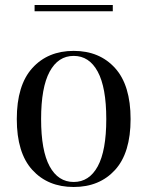

<svg xmlns="http://www.w3.org/2000/svg" viewBox="-20 -732 588 766"><path d="M439 -460.5Q501 -392 501 -257Q501 -122 439 -54Q377 14 274 14Q171 14 109 -54Q47 -122 47 -257Q47 -392 109 -460.5Q171 -529 274 -529Q377 -529 439 -460.5ZM178 -446Q144 -383 144 -257Q144 -131 178 -68.5Q212 -6 274 -6Q336 -6 370 -68.5Q404 -131 404 -257Q404 -383 370 -446Q336 -509 274 -509Q212 -509 178 -446ZM430 -687H118V-712H430Z"/></svg>

Font: Playfair Display
Style: Regular
Weight: 400
Designer: Claus Eggers S?rensen
Foundry: Claus Eggers S?rensen
Version: Version 1.003